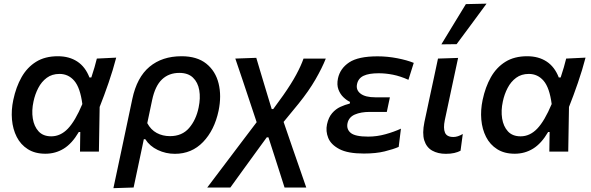

<svg xmlns="http://www.w3.org/2000/svg" viewBox="-20 -810 3158 1026"><path d="M222.5 11.5Q167 11.5 128.8 -12.8Q90.5 -37 69.5 -78.2Q48.5 -119.5 44 -170.8Q39.5 -222 51 -276Q65.5 -345 95.2 -397.5Q125 -450 172.8 -479.8Q220.5 -509.5 289 -509.5Q350 -509.5 393 -481.2Q436 -453 458 -396H468Q478 -425.5 485 -450.2Q492 -475 497.5 -497L601 -502Q584 -436.5 560.2 -367.5Q536.5 -298.5 512.5 -238.5Q510.5 -118.5 508.5 0H407.5Q408 -26.5 408.2 -53Q408.5 -79.5 409 -104.5H401Q365 -43 320.8 -15.8Q276.5 11.5 222.5 11.5ZM254 -81.5Q303.5 -81.5 342.8 -122.5Q382 -163.5 420 -254Q408.5 -341.5 377 -378.2Q345.5 -415 298 -415Q258 -415 230 -394.2Q202 -373.5 184.5 -339.8Q167 -306 159 -267.5Q148.5 -219.5 155.2 -177Q162 -134.5 186.2 -108Q210.5 -81.5 254 -81.5Z M586 195.5Q597.5 141 608.8 88.2Q620 35.5 633 -25.5L687 -281Q711.5 -397 779 -453.2Q846.5 -509.5 950 -509.5Q1033 -509.5 1082.5 -469.8Q1132 -430 1148.2 -363.8Q1164.5 -297.5 1148 -218Q1126 -114.5 1065.2 -51.2Q1004.5 12 914.5 12Q866 12 823 -8.5Q780 -29 756.5 -66H748.5L739 -20.5Q727 37 716.2 87.2Q705.5 137.5 694 192ZM888.5 -82.5Q953 -82.5 990.5 -126Q1028 -169.5 1041.5 -236Q1052 -286 1044.8 -328Q1037.5 -370 1011.2 -395.2Q985 -420.5 938.5 -420.5Q882.5 -420.5 845.8 -385.8Q809 -351 793 -275.5L767 -152Q786 -116.5 817.5 -99.5Q849 -82.5 888.5 -82.5Z M1087.5 192Q1120.5 148 1169.5 83.5Q1218.5 19 1276 -57.5L1351.5 -157L1318 -257.5Q1298.5 -316.5 1278 -377.5Q1257.5 -438.5 1237.5 -497L1349.5 -501Q1358.5 -470 1370.8 -429.5Q1383 -389 1394.5 -350.5Q1406 -312 1414 -286L1432 -227H1440L1493 -300Q1537.5 -363.5 1563.2 -411.5Q1589 -459.5 1602 -497H1721Q1701.5 -447.5 1665.8 -385.5Q1630 -323.5 1575.5 -256L1495.5 -158.5L1543.5 -18.5Q1568.5 53.5 1584.8 100.2Q1601 147 1616.5 192H1500.5Q1487 150 1473.8 108.2Q1460.5 66.5 1446.5 23L1414.5 -76H1405.5L1355.5 -7.5Q1307 59 1272 107.5Q1237 156 1211 192Z M1924 10.5Q1839 10.5 1793.8 -13.2Q1748.5 -37 1734 -73Q1719.5 -109 1727.5 -146Q1735.5 -183 1754.8 -205.2Q1774 -227.5 1799 -239Q1824 -250.5 1849 -256.5L1850.5 -265.5Q1833.5 -273 1815.8 -289.8Q1798 -306.5 1788.5 -331.8Q1779 -357 1786 -391Q1797.5 -444.5 1846.2 -476.8Q1895 -509 1997.5 -509Q2050 -509 2102.8 -498.8Q2155.5 -488.5 2191 -474L2162.5 -383.5Q2119 -403 2079.8 -410.8Q2040.5 -418.5 2003.5 -418.5Q1951 -418.5 1922.8 -405Q1894.5 -391.5 1888 -361Q1881 -329.5 1906.5 -309.8Q1932 -290 1985.5 -290H2063.5L2047 -212H1956Q1908.5 -212 1876.2 -198Q1844 -184 1837 -151.5Q1830.5 -119.5 1854.2 -99.8Q1878 -80 1947.5 -80Q1994.5 -80 2040.2 -92.8Q2086 -105.5 2122.5 -122.5L2110.5 -25Q2082 -12.5 2035.5 -1Q1989 10.5 1924 10.5Z M2362.5 12Q2320 12 2289.5 -5.2Q2259 -22.5 2247.2 -59.8Q2235.5 -97 2248 -158Q2256 -194 2261.2 -219.5Q2266.5 -245 2272.5 -273Q2287 -339.5 2298 -391.2Q2309 -443 2320.5 -497L2428 -500.5Q2409 -412 2393 -337.2Q2377 -262.5 2366 -210.5L2357 -168.5Q2348 -125 2357.8 -101.5Q2367.5 -78 2403 -78Q2426 -78 2453 -94L2441 -4.5Q2427 3 2407.5 7.5Q2388 12 2362.5 12ZM2338.5 -573Q2371.5 -627.5 2404.2 -681Q2437 -734.5 2469.5 -788L2580 -790.5Q2539.5 -735 2499.5 -681.2Q2459.5 -627.5 2420 -574Z M2730.5 11.5Q2675 11.5 2636.8 -12.8Q2598.5 -37 2577.5 -78.2Q2556.5 -119.5 2552 -170.8Q2547.5 -222 2559 -276Q2573.5 -345 2603.2 -397.5Q2633 -450 2680.8 -479.8Q2728.5 -509.5 2797 -509.5Q2858 -509.5 2901 -481.2Q2944 -453 2966 -396H2976Q2986 -425.5 2993 -450.2Q3000 -475 3005.5 -497L3109 -502Q3092 -436.5 3068.2 -367.5Q3044.5 -298.5 3020.5 -238.5Q3018.5 -118.5 3016.5 0H2915.5Q2916 -26.5 2916.2 -53Q2916.5 -79.5 2917 -104.5H2909Q2873 -43 2828.8 -15.8Q2784.5 11.5 2730.5 11.5ZM2762 -81.5Q2811.5 -81.5 2850.8 -122.5Q2890 -163.5 2928 -254Q2916.5 -341.5 2885 -378.2Q2853.5 -415 2806 -415Q2766 -415 2738 -394.2Q2710 -373.5 2692.5 -339.8Q2675 -306 2667 -267.5Q2656.5 -219.5 2663.2 -177Q2670 -134.5 2694.2 -108Q2718.5 -81.5 2762 -81.5Z"/></svg>

Font: Commissioner Medium
Style: Italic
Weight: 500
Italic angle: -12°
Designer: Kostas Bartsokas
Foundry: Kostas Bartsokas
Version: Version 1.000; ttfautohint (v1.8.3)